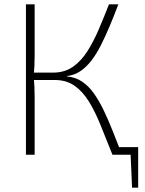

<svg xmlns="http://www.w3.org/2000/svg" viewBox="-20 -710 667 881"><path d="M614 -35V0H499V-35ZM614 -7V151H586L579 -7ZM523 -690Q503 -637 483 -589.5Q463 -542 442.5 -501.5Q422 -461 398.5 -431Q375 -401 348 -383Q321 -365 288 -361V-359Q326 -356 356 -336Q386 -316 410 -282.5Q434 -249 455.5 -204.5Q477 -160 497.5 -108Q518 -56 540 0H496Q467 -72 442 -134.5Q417 -197 388 -244Q359 -291 321.5 -317Q284 -343 230 -343L232 -377Q281 -379 317.5 -405.5Q354 -432 382 -476.5Q410 -521 433.5 -576Q457 -631 480 -690ZM139 -690V-459Q139 -432 138 -409.5Q137 -387 134 -361Q137 -334 138 -309.5Q139 -285 139 -260V0H99V-690ZM263 -377V-343H121V-377Z"/></svg>

Font: Exo 2 ExtraLight
Style: Regular
Weight: 250
Designer: Natanael Gama
Foundry: Natanael Gama
Version: Version 2.010